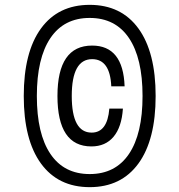

<svg xmlns="http://www.w3.org/2000/svg" viewBox="-20 -796 740 792"><path d="M350 -24Q220 -24 149 -121.5Q78 -219 78 -400Q78 -581 149 -678.5Q220 -776 350 -776Q480 -776 551 -678.5Q622 -581 622 -400Q622 -219 551 -121.5Q480 -24 350 -24ZM350 -78Q456 -78 512 -161Q568 -244 568 -400Q568 -556 512 -639Q456 -722 350 -722Q244 -722 188 -639Q132 -556 132 -400Q132 -244 188 -161Q244 -78 350 -78ZM487 -348Q482 -272 448.5 -232Q415 -192 357 -192Q217 -192 217 -400Q217 -608 360 -608Q488 -608 494 -440H439Q434 -552 360 -552Q276 -552 276 -400Q276 -249 358 -249Q423 -249 431 -348Z"/></svg>

Font: Martian Mono ExtraLight
Style: Regular
Weight: 200
Monospace: yes
Designer: Roman Shamin
Foundry: Evil Martians
Version: Version 1.000; ttfautohint (v1.8.4.7-5d5b)